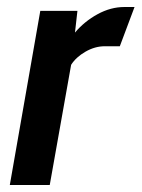

<svg xmlns="http://www.w3.org/2000/svg" viewBox="-20 -528 404 548"><path d="M95 -497H201L194 -435Q221 -467 258.5 -487.5Q296 -508 335 -508H364L322 -396H279Q251 -396 224 -380.5Q197 -365 183 -343L122 0H8Z"/></svg>

Font: Cabin SemiBold
Style: Italic
Weight: 600
Italic angle: -7°
Designer: Pablo Impallari
Foundry: Pablo Impallari. http://www.impallari.com Igino Marini. http://www.ikern.com
Version: Version 2.200